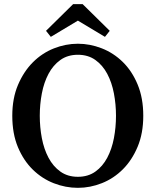

<svg xmlns="http://www.w3.org/2000/svg" viewBox="-20 -887 748 922"><path d="M171 -331Q171 -276 181 -223.5Q191 -171 213 -129.5Q235 -88 270 -63Q305 -38 354 -38Q403 -38 438 -63Q473 -88 495 -129.5Q517 -171 527 -223.5Q537 -276 537 -331Q537 -386 527 -438.5Q517 -491 495 -532.5Q473 -574 438 -599Q403 -624 354 -624Q305 -624 270 -599Q235 -574 213 -532.5Q191 -491 181 -438.5Q171 -386 171 -331ZM354 -677Q412 -677 468.5 -655Q525 -633 569.5 -589.5Q614 -546 641 -481Q668 -416 668 -331Q668 -247 641 -182.5Q614 -118 570 -74Q526 -30 469.5 -7.5Q413 15 354 15Q295 15 238.5 -7Q182 -29 137.5 -72.5Q93 -116 66 -180.5Q39 -245 39 -331Q39 -415 66.5 -479.5Q94 -544 138 -588Q182 -632 238.5 -654.5Q295 -677 354 -677ZM484 -710 354 -788 224 -710 201 -739 331 -867H377L507 -739Z"/></svg>

Font: Source Serif Pro Semibold
Style: Regular
Weight: 600
Designer: Frank Grießhammer
Foundry: Adobe Systems Incorporated
Version: Version 1.014;PS Version 1.0;hotconv 1.0.73;makeotf.lib2.5.5